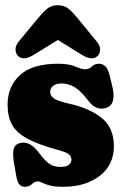

<svg xmlns="http://www.w3.org/2000/svg" viewBox="-20 -702 471 735"><path d="M211.5 -63Q234 -63 243.8 -71.5Q253.5 -80 253.5 -91Q253.5 -101 245.2 -109.8Q237 -118.5 207 -126.5Q128.5 -147.5 85.5 -170.8Q42.5 -194 25.8 -225.2Q9 -256.5 9 -301Q9 -371 56.5 -414.5Q104 -458 202 -458Q244.5 -458 267.8 -447.5Q291 -437 307.5 -437Q321.5 -437 331.8 -447.5Q342 -458 359 -458Q372 -458 382.2 -449.2Q392.5 -440.5 399 -415.5L409 -375.5Q417.5 -343 413.2 -320.5Q409 -298 390 -290.5Q349.5 -274 317.5 -317Q289.5 -354.5 265.2 -368.5Q241 -382.5 216 -382.5Q193.5 -382.5 182.8 -372.8Q172 -363 172 -350.5Q172 -336 185.5 -325.8Q199 -315.5 243 -305.5Q322.5 -288 369.2 -250.5Q416 -213 416 -142.5Q416 -70.5 361.8 -28.8Q307.5 13 222.5 13Q188.5 13 170.2 8Q152 3 142.5 -2.2Q133 -7.5 125 -7.5Q112.5 -7.5 102 2.8Q91.5 13 75.5 13Q62 13 54.2 4.2Q46.5 -4.5 42.5 -26.5L33.5 -79Q28 -112.5 32.2 -131Q36.5 -149.5 57.5 -154.5Q94.5 -163.5 128 -118.5Q152.5 -85.5 169.8 -74.2Q187 -63 211.5 -63ZM108 -491.5Q70 -468 48.5 -488Q40.5 -496.5 39.5 -511.8Q38.5 -527 52.5 -544L126.5 -633.5Q144.5 -655.5 160.8 -668.8Q177 -682 201 -682Q226 -682 242 -668.8Q258 -655.5 276 -633.5L349.5 -544Q364 -527 363.2 -511.8Q362.5 -496.5 354 -488Q332.5 -468 294.5 -491.5L201.5 -549Z"/></svg>

Font: Fraunces 144pt SuperSoft Black
Style: Regular
Weight: 900
Version: Version 1.000;[b76b70a41]